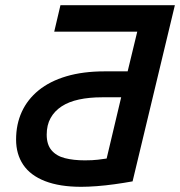

<svg xmlns="http://www.w3.org/2000/svg" viewBox="-20 -713 694 740"><path d="M293 7Q210 7 153.5 -15Q97 -37 69.5 -78Q42 -119 42 -175Q42 -234 64 -282Q86 -330 129 -365Q172 -400 236 -419Q300 -438 384 -438H472L509 -591H189L213 -693H654L491 -14Q458 -8 422 -3Q386 2 352.5 4.5Q319 7 293 7ZM307 -95Q337 -95 357.5 -97.5Q378 -100 391 -102L447 -338H373Q324 -338 284.5 -329.5Q245 -321 217.5 -303Q190 -285 175 -258Q160 -231 160 -194Q160 -156 178.5 -134Q197 -112 230 -103.5Q263 -95 307 -95Z"/></svg>

Font: Ubuntu Sans SemiBold
Style: Italic
Weight: 600
Italic angle: -13.5°
Designer: Dalton Maag Ltd
Foundry: Dalton Maag Ltd
Version: Version 1.006